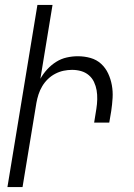

<svg xmlns="http://www.w3.org/2000/svg" viewBox="-20 -755 540 775"><path d="M10 0 131 -735H192L143 -437Q154 -457 170.5 -475Q187 -493 207 -505.5Q227 -518 249.5 -523Q272 -528 294 -528Q321 -528 345.5 -521Q370 -514 388 -497.5Q406 -481 416.5 -458.5Q427 -436 431.5 -411Q436 -386 434.5 -360Q433 -334 429 -307L421 -260H360L369 -316Q372 -335 372.5 -354Q373 -373 370 -390.5Q367 -408 359.5 -424Q352 -440 338.5 -451.5Q325 -463 307.5 -468Q290 -473 271 -473Q254 -473 237 -469.5Q220 -466 203.5 -457.5Q187 -449 173.5 -436Q160 -423 150.5 -407Q141 -391 135.5 -374Q130 -357 127 -340L71 0Z"/></svg>

Font: Iosevka Light
Style: Italic
Weight: 300
Italic angle: -9°
Monospace: yes
Designer: Belleve Invis
Foundry: Belleve Invis
Version: Version 32.5.0; ttfautohint (v1.8.4)